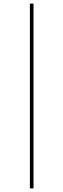

<svg xmlns="http://www.w3.org/2000/svg" viewBox="-20 -830 350 1060"><path d="M145 -810H165V210H145Z"/></svg>

Font: Enso Thin
Style: Regular
Weight: 100
Designer: Coji Morishita
Foundry: UNDERFOREST DESIGN
Version: Version 1.000